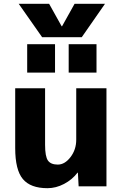

<svg xmlns="http://www.w3.org/2000/svg" viewBox="-20 -987 649 1017"><path d="M60.5 -203.1V-519.5H218.8V-219.7Q218.8 -158.2 233.9 -136.7Q249 -115.2 286.1 -115.2Q323.2 -115.2 353.5 -154.8Q383.8 -194.3 383.8 -247.1V-519.5H543.9V0H396.5L392.6 -72.3H390.6Q362.3 -35.2 319.3 -12.7Q276.4 9.8 231.4 9.8Q141.6 9.8 101.1 -38.6Q60.5 -86.9 60.5 -203.1ZM79.1 -966.8H240.2L306.6 -847.7H308.6L375 -966.8H536.1L413.1 -790H203.1ZM124 -602.5V-752.9H271.5V-602.5ZM343.8 -602.5V-752.9H491.2V-602.5Z"/></svg>

Font: GenEi M Gothic v2 Heavy
Style: Regular
Weight: 800
Version: Version 2.0